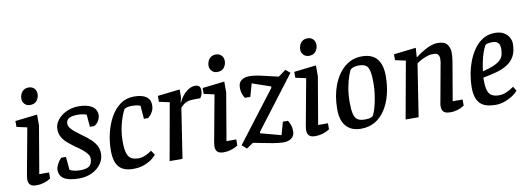

<svg xmlns="http://www.w3.org/2000/svg" viewBox="-57 -1057 3874 1411"><g transform="rotate(-10 1879.5 -351.5)"><path d="M123 5Q90 5 76.5 -9Q63 -23 63 -49Q63 -55 64.5 -65.5Q66 -76 67 -84L130 -426L52 -443V-487L217 -506V-425L157 -72H230V-27Q228 -25 213 -17Q198 -9 175 -2Q152 5 123 5ZM180 -584Q155 -584 139 -600.5Q123 -617 123 -641Q123 -658 130.5 -675Q138 -692 153 -702.5Q168 -713 190 -713Q214 -713 230.5 -697.5Q247 -682 247 -654Q247 -628 230.5 -606Q214 -584 180 -584Z M443 10Q366 10 330 -12Q294 -34 294 -80Q294 -94 303 -113.5Q312 -133 323.5 -148Q335 -163 341 -163H372L381 -65Q391 -58 413 -53Q435 -48 458 -48Q509 -48 529 -65.5Q549 -83 549 -120Q549 -138 537 -154Q525 -170 504.5 -187.5Q484 -205 456 -223Q424 -246 398.5 -268Q373 -290 359 -315.5Q345 -341 345 -373Q345 -411 370 -442.5Q395 -474 436.5 -493.5Q478 -513 527 -513Q592 -513 627 -490Q662 -467 662 -425Q662 -403 649 -381.5Q636 -360 616 -350H584L576 -442Q564 -447 546 -450Q528 -453 512 -453Q465 -453 444.5 -440.5Q424 -428 424 -401Q424 -385 436 -368.5Q448 -352 470 -335Q492 -318 520 -297Q554 -273 578.5 -250Q603 -227 616.5 -201Q630 -175 630 -143Q630 -101 605 -66Q580 -31 537.5 -10.5Q495 10 443 10Z M844 10Q772 10 738.5 -29Q705 -68 705 -151Q705 -214 719.5 -277.5Q734 -341 763.5 -394.5Q793 -448 837 -480.5Q881 -513 941 -513Q977 -513 1004 -504.5Q1031 -496 1046.5 -477.5Q1062 -459 1062 -427Q1062 -403 1053 -384.5Q1044 -366 1033 -354.5Q1022 -343 1016 -339H985L977 -438Q975 -439 959 -443.5Q943 -448 912 -448Q896 -448 882 -445Q868 -442 858 -435Q854 -430 845 -410Q836 -390 826 -358.5Q816 -327 809 -287Q802 -247 802 -202Q802 -143 812.5 -112.5Q823 -82 844 -71Q865 -60 897 -60Q919 -60 940.5 -68.5Q962 -77 977.5 -87Q993 -97 996 -99L1018 -65Q1013 -58 992 -40Q971 -22 934 -6Q897 10 844 10Z M1117 0 1193 -426 1115 -443V-487L1281 -506V-457Q1281 -447 1278 -434Q1275 -421 1271 -412H1275Q1284 -433 1302 -456.5Q1320 -480 1345.5 -496.5Q1371 -513 1397 -513Q1416 -513 1426.5 -503.5Q1437 -494 1437 -469Q1437 -452 1431 -437.5Q1425 -423 1418 -416H1375Q1343 -416 1322.5 -409Q1302 -402 1290 -391Q1278 -380 1270 -371L1213 0Z M1520 5Q1487 5 1473.5 -9Q1460 -23 1460 -49Q1460 -55 1461.5 -65.5Q1463 -76 1464 -84L1527 -426L1449 -443V-487L1614 -506V-425L1554 -72H1627V-27Q1625 -25 1610 -17Q1595 -9 1572 -2Q1549 5 1520 5ZM1577 -584Q1552 -584 1536 -600.5Q1520 -617 1520 -641Q1520 -658 1527.5 -675Q1535 -692 1550 -702.5Q1565 -713 1587 -713Q1611 -713 1627.5 -697.5Q1644 -682 1644 -654Q1644 -628 1627.5 -606Q1611 -584 1577 -584Z M1966 10Q1951 10 1929.5 7.5Q1908 5 1887 1.5Q1866 -2 1847 -6L1743 -26L1693 8L1658 -23L1947 -401V-411L1810 -458L1783 -362H1743Q1737 -369 1728 -390Q1719 -411 1719 -442Q1719 -480 1743 -496.5Q1767 -513 1801 -513Q1825 -513 1852.5 -508.5Q1880 -504 1916 -495L2015 -472L2071 -513L2104 -485L1808 -96V-86L1960 -45L1987 -141H2025Q2031 -132 2040 -110.5Q2049 -89 2049 -59Q2049 -34 2036.5 -18.5Q2024 -3 2005 3.5Q1986 10 1966 10Z M2204 5Q2171 5 2157.5 -9Q2144 -23 2144 -49Q2144 -55 2145.5 -65.5Q2147 -76 2148 -84L2211 -426L2133 -443V-487L2298 -506V-425L2238 -72H2311V-27Q2309 -25 2294 -17Q2279 -9 2256 -2Q2233 5 2204 5ZM2261 -584Q2236 -584 2220 -600.5Q2204 -617 2204 -641Q2204 -658 2211.5 -675Q2219 -692 2234 -702.5Q2249 -713 2271 -713Q2295 -713 2311.5 -697.5Q2328 -682 2328 -654Q2328 -628 2311.5 -606Q2295 -584 2261 -584Z M2546 10Q2473 10 2434.5 -33.5Q2396 -77 2396 -160Q2396 -261 2426.5 -340.5Q2457 -420 2512 -466.5Q2567 -513 2641 -513Q2716 -513 2753 -469.5Q2790 -426 2790 -340Q2790 -268 2774 -204.5Q2758 -141 2727 -92.5Q2696 -44 2650.5 -17Q2605 10 2546 10ZM2582 -52Q2599 -52 2615.5 -54.5Q2632 -57 2642 -65Q2649 -73 2657.5 -96Q2666 -119 2673.5 -151.5Q2681 -184 2686.5 -224Q2692 -264 2692 -307Q2692 -365 2684.5 -396.5Q2677 -428 2658.5 -439.5Q2640 -451 2606 -451Q2590 -451 2572.5 -446.5Q2555 -442 2547 -434Q2540 -427 2527.5 -393Q2515 -359 2505 -308Q2495 -257 2495 -197Q2495 -142 2502.5 -110Q2510 -78 2529 -65Q2548 -52 2582 -52Z M3212 5Q3188 5 3174 -1.5Q3160 -8 3154 -20Q3148 -32 3148 -49Q3148 -57 3149 -66Q3150 -75 3152 -82L3200 -347Q3203 -357 3204.5 -370Q3206 -383 3206 -396Q3206 -416 3197 -427.5Q3188 -439 3161 -439Q3135 -439 3109 -429.5Q3083 -420 3063.5 -409Q3044 -398 3036 -392L2975 0H2878L2955 -426L2877 -443V-487L3043 -506L3038 -437H3041Q3053 -447 3072.5 -460Q3092 -473 3114 -485Q3136 -497 3160 -505Q3184 -513 3206 -513Q3258 -513 3277.5 -487Q3297 -461 3297 -424Q3297 -411 3295.5 -395.5Q3294 -380 3292 -366Q3290 -352 3288 -341L3242 -72H3316V-27Q3314 -25 3299.5 -17Q3285 -9 3262.5 -2Q3240 5 3212 5Z M3550 9Q3498 9 3464.5 -6Q3431 -21 3414 -56Q3397 -91 3397 -148Q3397 -192 3405.5 -241.5Q3414 -291 3432 -339Q3450 -387 3478 -426.5Q3506 -466 3544.5 -489.5Q3583 -513 3633 -513Q3674 -513 3700 -497.5Q3726 -482 3738.5 -459Q3751 -436 3751 -413Q3751 -357 3732 -321Q3713 -285 3678 -262.5Q3643 -240 3596.5 -227Q3550 -214 3494 -204V-184Q3494 -135 3503 -107Q3512 -79 3533 -67.5Q3554 -56 3587 -56Q3612 -56 3641.5 -68Q3671 -80 3697 -100L3717 -68Q3699 -46 3671 -28.5Q3643 -11 3611.5 -1Q3580 9 3550 9ZM3499 -250Q3555 -264 3587.5 -279Q3620 -294 3635.5 -311Q3651 -328 3655.5 -348.5Q3660 -369 3660 -393Q3660 -408 3655.5 -420.5Q3651 -433 3638.5 -441Q3626 -449 3602 -449Q3584 -449 3570 -446Q3556 -443 3551 -437Q3539 -417 3528.5 -386.5Q3518 -356 3510.5 -320.5Q3503 -285 3499 -250Z"/></g></svg>

Font: Faustina Medium
Style: Italic
Weight: 500
Italic angle: -8°
Designer: Alfonso Garcia
Foundry: http://www.omnibus-type.com
Version: Version 1.200